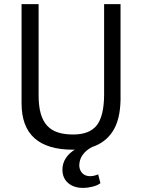

<svg xmlns="http://www.w3.org/2000/svg" viewBox="-20 -720 692 935"><path d="M487 -700H567V-233Q565 -136 529 -80.5Q493 -25 428 -4Q398 12 382 35Q366 58 366 87Q367 108 380 122.5Q393 137 417 138Q438 138 458 129L469 172Q455 183 431 189Q407 195 384 195Q339 195 311.5 171Q284 147 284 106Q284 76 300 51Q316 26 344 9H335Q211 9 148 -47Q85 -103 85 -217V-700H168V-256Q168 -203 178.5 -166.5Q189 -130 210 -107.5Q231 -85 262.5 -75Q294 -65 336 -65Q416 -65 451 -109.5Q486 -154 487 -256Z"/></svg>

Font: PTSans
Style: Regular
Weight: 400
Designer: A.Korolkova, O.Umpeleva, V.Yefimov
Foundry: ParaType Ltd
Version: Version 2.003W OFL